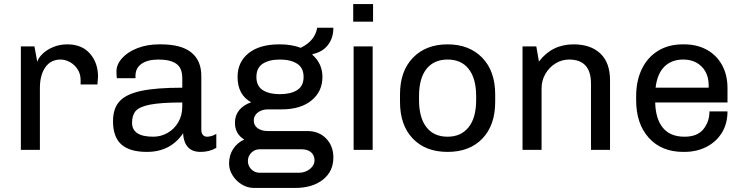

<svg xmlns="http://www.w3.org/2000/svg" viewBox="-20 -740 3666 948"><path d="M464 -361 461 -323H378V-345Q378 -375 363 -398Q348 -421 325 -433.5Q302 -446 279 -446Q231 -446 204 -408Q177 -370 177 -305V0H83V-511H150L164 -435Q170 -455 191 -475Q212 -495 243.5 -508Q275 -521 313 -521Q384 -521 424 -475.5Q464 -430 464 -361Z M974 -365V-100Q974 -82 982 -73.5Q990 -65 1002 -65Q1025 -65 1048 -79V-10Q1014 10 971 10Q928 10 907 -14.5Q886 -39 884 -82Q822 10 705 10Q621 10 579.5 -26.5Q538 -63 538 -142Q538 -204 570 -239.5Q602 -275 676 -291Q750 -307 880 -307V-354Q880 -405 850 -425.5Q820 -446 763 -446Q709 -446 679 -425Q649 -404 649 -366V-354H557Q555 -368 555 -387Q555 -422 583 -453Q611 -484 659 -502.5Q707 -521 765 -521H774Q875 -521 924.5 -481Q974 -441 974 -365ZM632 -134Q632 -65 737 -65Q774 -65 807 -83.5Q840 -102 860 -136Q880 -170 880 -214V-234Q775 -234 721.5 -223.5Q668 -213 650 -192Q632 -171 632 -134Z M1524 -473 1522 -470Q1572 -426 1572 -360Q1572 -288 1518 -244Q1464 -200 1371 -200H1303Q1273 -200 1253 -184.5Q1233 -169 1233 -145Q1233 -121 1252 -107Q1271 -93 1303 -93H1496Q1555 -93 1590.5 -56Q1626 -19 1626 38Q1626 106 1574.5 147Q1523 188 1436 188H1235Q1201 188 1172.5 170Q1144 152 1127.5 124.5Q1111 97 1111 68Q1111 26 1131.5 -5Q1152 -36 1186 -51Q1140 -79 1140 -134Q1140 -170 1161 -196Q1182 -222 1220 -235Q1153 -272 1153 -360Q1153 -434 1207.5 -477.5Q1262 -521 1359 -521H1363Q1419 -521 1465 -504Q1536 -539 1546 -603H1626Q1626 -552 1599 -517.5Q1572 -483 1524 -473ZM1246 -360Q1246 -315 1277.5 -295Q1309 -275 1362 -275Q1415 -275 1447 -295Q1479 -315 1479 -360Q1479 -405 1447 -425.5Q1415 -446 1362 -446Q1309 -446 1277.5 -425.5Q1246 -405 1246 -360ZM1262 -3Q1238 -3 1221 14Q1204 31 1204 55Q1204 79 1221 96Q1238 113 1262 113H1455Q1487 113 1510 94.5Q1533 76 1533 52Q1533 27 1516 12Q1499 -3 1468 -3Z M1822 -633H1724V-720H1822ZM1820 0H1726V-511H1820Z M2425 -274V-237Q2425 -122 2362 -56Q2299 10 2190 10Q2081 10 2018 -56Q1955 -122 1955 -237V-274Q1955 -389 2019 -455Q2083 -521 2190 -521Q2297 -521 2361 -455Q2425 -389 2425 -274ZM2049 -265V-246Q2049 -159 2085.5 -112Q2122 -65 2190 -65Q2256 -65 2293.5 -111.5Q2331 -158 2331 -246V-265Q2331 -352 2294.5 -399Q2258 -446 2190 -446Q2123 -446 2086 -400Q2049 -354 2049 -265Z M2992 -344V0H2898V-327Q2898 -446 2790 -446Q2754 -446 2723 -427Q2692 -408 2673 -375.5Q2654 -343 2654 -304V0H2560V-511H2628L2641 -436Q2705 -521 2812 -521Q2896 -521 2944 -476Q2992 -431 2992 -344Z M3572 -305V-234H3215Q3217 -153 3253 -109Q3289 -65 3360 -65Q3423 -65 3453 -102Q3483 -139 3483 -190H3572Q3572 -130 3544.5 -85Q3517 -40 3468.5 -15Q3420 10 3358 10H3354Q3246 10 3183.5 -59.5Q3121 -129 3121 -245V-265Q3121 -341 3149 -399Q3177 -457 3229 -489Q3281 -521 3351 -521H3358Q3421 -521 3469.5 -494.5Q3518 -468 3545 -419Q3572 -370 3572 -305ZM3217 -307H3479V-319Q3479 -376 3444.5 -411Q3410 -446 3353 -446Q3296 -446 3260.5 -411Q3225 -376 3217 -307Z"/></svg>

Font: Chivo
Style: Regular
Weight: 400
Designer: Hector Gatti
Foundry: Omnibus-Type
Version: Version 1.003